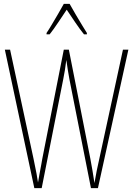

<svg xmlns="http://www.w3.org/2000/svg" viewBox="-20 -970 687 990"><path d="M642 -714 485 0H449L338 -561Q333 -588 330 -607.5Q327 -627 322 -661Q318 -627 314.5 -607.5Q311 -588 306 -561L195 0H157L5 -714H32L153 -151Q163 -105 168.5 -74Q174 -43 176 -29Q180 -52 184.5 -77Q189 -102 193 -122.5Q197 -143 198 -151L309 -714H335L446 -151Q453 -115 457 -89.5Q461 -64 467 -26Q473 -61 479 -91Q485 -121 492 -151L614 -714ZM339 -950Q352 -927 370.5 -895Q389 -863 405.5 -836.5Q422 -810 428 -800V-793H413Q392 -819 368 -854.5Q344 -890 324 -920Q305 -892 280.5 -855Q256 -818 236 -793H220V-800Q231 -816 247 -843Q263 -870 280 -899Q297 -928 309 -950Z"/></svg>

Font: Noto Sans Gujarati ExtraCondensed Thin
Style: Regular
Weight: 100
Width: 2
Designer: Jelle Bosma - Monotype Design Team, Universal Thirst
Foundry: Monotype Imaging Inc.
Version: Version 2.106; ttfautohint (v1.8.4.7-5d5b)